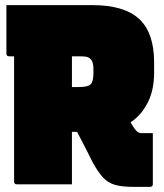

<svg xmlns="http://www.w3.org/2000/svg" viewBox="-20 -720 640 750"><path d="M261 0H46Q35 0 35 -11V-500H16Q5 -500 5 -511V-700H341Q465 -700 523.5 -646Q582 -592 582 -476V-436Q582 -369 557.5 -320Q533 -271 490 -242Q497 -231 503 -221Q510 -211 516.5 -205.5Q523 -200 533 -200H577V-1Q577 10 566 10H503Q458 10 430.5 2.5Q403 -5 383.5 -25.5Q364 -46 342 -86Q327 -116 312 -145.5Q297 -175 281 -205H261ZM293 -500H261V-380H289Q324 -380 334.5 -391Q345 -402 345 -436V-449Q345 -480 333 -490Q326 -497 315.5 -498.5Q305 -500 293 -500Z"/></svg>

Font: Recursive Mn Lnr St XBk
Style: Regular
Weight: 1000
Monospace: yes
Version: Version 1.079;hotconv 1.0.112;makeotfexe 2.5.65598; ttfautoh